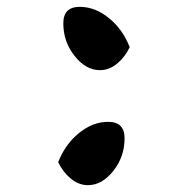

<svg xmlns="http://www.w3.org/2000/svg" viewBox="-20 -512 509 561"><path d="M359 -374Q345 -345 322 -326Q299 -307 272 -307Q231 -307 198 -348.5Q165 -390 165 -444Q165 -492 213 -492Q258 -492 298.5 -459Q339 -426 359 -374ZM150 -38Q170 -90 210.5 -123Q251 -156 296 -156Q344 -156 344 -108Q344 -54 311 -12.5Q278 29 237 29Q210 29 187 10Q164 -9 150 -38Z"/></svg>

Font: LeckerliOne
Style: Regular
Weight: 400
Designer: Gesine Todt
Foundry: Gesine Todt
Version: Version 1.000